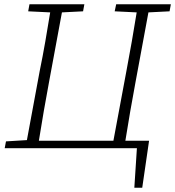

<svg xmlns="http://www.w3.org/2000/svg" viewBox="-20 -694 820 899"><path d="M517 -641 524 -674H780L774 -641L675 -636L615 -312Q602 -243 590 -173.5Q578 -104 567 -35H678L646 185H609L621 0H2L8 -32L106 -38L166 -362Q180 -430 192 -499Q204 -568 215 -636L112 -641L118 -674H375L369 -641L270 -636L210 -312Q197 -243 185 -173.5Q173 -104 162 -35H511L572 -362Q585 -430 597 -499Q609 -568 620 -636Z"/></svg>

Font: Source Serif 4 SmText Light
Style: Italic
Weight: 300
Italic angle: -12°
Designer: Frank Grießhammer
Foundry: Adobe
Version: Version 4.005;hotconv 1.1.0;makeotfexe 2.6.0